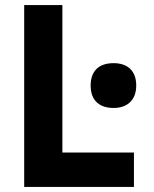

<svg xmlns="http://www.w3.org/2000/svg" viewBox="-20 -734 603 754"><path d="M75 0H506V-135H225V-714H75ZM426 -310C480 -310 515 -341 515 -398C515 -456 481 -486 426 -486C369 -486 336 -456 336 -398C336 -340 370 -310 426 -310Z"/></svg>

Font: Noto Sans Mono SemiCondensed ExtraBold
Style: Regular
Weight: 800
Width: 4
Designer: Monotype Design Team
Foundry: Monotype Imaging Inc.
Version: Version 2.014